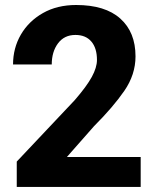

<svg xmlns="http://www.w3.org/2000/svg" viewBox="-20 -741 617 761"><path d="M537.6 -118.7V0H46.4V-100.6L275.9 -343.8Q323.7 -398.9 344 -436.3Q364.3 -473.6 364.3 -503.4Q364.3 -550.3 342 -576.4Q319.8 -602.5 278.8 -602.5Q234.9 -602.5 210 -569.3Q185.1 -536.1 185.1 -485.4H31.7Q31.7 -550.3 62.7 -603.8Q93.8 -657.2 150.1 -689.2Q206.5 -721.2 281.7 -721.2Q397 -721.2 457 -667.2Q517.1 -613.3 517.1 -517.6Q517.1 -445.3 472.7 -380.9Q428.2 -316.4 352.5 -240.7L245.1 -118.7Z"/></svg>

Font: Vazirmatn UI ExtraBold
Style: Regular
Weight: 800
Designer: Saber Rastikerdar
Foundry: Saber Rastikerdar
Version: Version 33.003